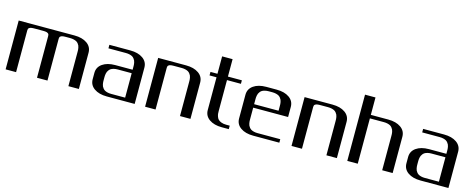

<svg xmlns="http://www.w3.org/2000/svg" viewBox="-35 -1504 5485 2216"><g transform="rotate(15 2708.0 -396.0)"><path d="M41.5 -583.5H708.5Q801.8 -583.5 859.1 -543.2Q916.5 -502.9 916.5 -433.1V0H791.5V-410.6Q791.5 -423.8 791 -433.3Q790.5 -442.9 787.8 -457.8Q785.2 -472.7 780.5 -482.9Q775.9 -493.2 766.6 -505.1Q757.3 -517.1 744.4 -524.4Q731.4 -531.7 711.4 -536.6Q691.4 -541.5 666.5 -541.5H625Q610.8 -541.5 603.8 -541.3Q596.7 -541 585 -540Q573.2 -539.1 567.1 -536.4Q561 -533.7 554.2 -529.3Q547.4 -524.9 544.4 -517.6Q541.5 -510.3 541.5 -500V0H416.5V-500Q416.5 -510.3 413.6 -517.6Q410.6 -524.9 403.8 -529.3Q397 -533.7 390.9 -536.4Q384.8 -539.1 373.3 -540Q361.8 -541 354.7 -541.3Q347.7 -541.5 333.5 -541.5H250Q235.8 -541.5 228.8 -541.3Q221.7 -541 210 -540Q198.2 -539.1 192.1 -536.4Q186 -533.7 179.2 -529.3Q172.4 -524.9 169.4 -517.6Q166.5 -510.3 166.5 -500V0H41.5Z M1125 -541.5V-583.5H1375Q1468.8 -583.5 1526.1 -543.2Q1583.5 -502.9 1583.5 -433.1V0H1250Q1156.2 0 1098.9 -40.3Q1041.5 -80.6 1041.5 -149.9V-225.1Q1041.5 -294.4 1098.9 -334.7Q1156.2 -375 1250 -375H1458.5V-410.6Q1458.5 -423.8 1458 -433.3Q1457.5 -442.9 1454.8 -457.5Q1452.1 -472.2 1447.3 -482.7Q1442.4 -493.2 1433.1 -505.1Q1423.8 -517.1 1411.1 -524.4Q1398.4 -531.7 1378.4 -536.6Q1358.4 -541.5 1333.5 -541.5ZM1458.5 -41.5V-333.5H1291.5Q1266.6 -333.5 1246.6 -328.6Q1226.6 -323.7 1213.9 -316.2Q1201.2 -308.6 1191.9 -296.9Q1182.6 -285.2 1177.7 -274.7Q1172.9 -264.2 1170.2 -249.5Q1167.5 -234.9 1167 -225.1Q1166.5 -215.3 1166.5 -202.1V-172.9Q1166.5 -159.7 1167 -149.9Q1167.5 -140.1 1170.2 -125.5Q1172.9 -110.8 1177.7 -100.3Q1182.6 -89.8 1191.9 -78.1Q1201.2 -66.4 1213.9 -58.8Q1226.6 -51.3 1246.6 -46.4Q1266.6 -41.5 1291.5 -41.5Z M1708 -583.5H2041.5Q2135.3 -583.5 2192.6 -543.2Q2250 -502.9 2250 -433.1V0H2125V-410.6Q2125 -423.8 2124.5 -433.3Q2124 -442.9 2121.3 -457.5Q2118.7 -472.2 2113.8 -482.7Q2108.9 -493.2 2099.6 -505.1Q2090.3 -517.1 2077.6 -524.4Q2064.9 -531.7 2044.9 -536.6Q2024.9 -541.5 2000 -541.5H1916.5Q1902.3 -541.5 1895.3 -541.3Q1888.2 -541 1876.5 -540Q1864.7 -539.1 1858.6 -536.4Q1852.5 -533.7 1845.7 -529.3Q1838.9 -524.9 1835.9 -517.6Q1833 -510.3 1833 -500V0H1708Z M2541.5 -791.5V-583.5H2708V-541.5H2541.5V-172.9Q2541.5 -153.3 2542.7 -139.9Q2543.9 -126.5 2550.8 -106.2Q2557.6 -85.9 2570.1 -73.2Q2582.5 -60.5 2607.2 -51Q2631.8 -41.5 2666.5 -41.5H2708V0H2624.5Q2531.2 0 2473.9 -40.3Q2416.5 -80.6 2416.5 -149.9V-541.5H2333V-583.5H2416.5V-791.5Z M3333 -312.5H2916V-172.9Q2916 -159.7 2916.5 -149.9Q2917 -140.1 2919.7 -125.5Q2922.4 -110.8 2927.2 -100.3Q2932.1 -89.8 2941.4 -78.1Q2950.7 -66.4 2963.4 -58.8Q2976.1 -51.3 2996.1 -46.4Q3016.1 -41.5 3041 -41.5H3312V0H2999.5Q2905.8 0 2848.4 -40.3Q2791 -80.6 2791 -149.9V-433.1Q2791 -502.9 2848.4 -543.2Q2905.8 -583.5 2999.5 -583.5H3124.5Q3218.3 -583.5 3275.6 -543.2Q3333 -502.9 3333 -433.1ZM2916 -354H3208V-410.6Q3208 -423.8 3207.5 -433.3Q3207 -442.9 3204.3 -457.5Q3201.7 -472.2 3196.8 -482.7Q3191.9 -493.2 3182.6 -505.1Q3173.3 -517.1 3160.6 -524.4Q3147.9 -531.7 3127.9 -536.6Q3107.9 -541.5 3083 -541.5H3041Q3016.1 -541.5 2996.1 -536.6Q2976.1 -531.7 2963.4 -524.4Q2950.7 -517.1 2941.4 -505.1Q2932.1 -493.2 2927.2 -482.7Q2922.4 -472.2 2919.7 -457.5Q2917 -442.9 2916.5 -433.3Q2916 -423.8 2916 -410.6Z M3457.5 -583.5H3791Q3884.8 -583.5 3942.1 -543.2Q3999.5 -502.9 3999.5 -433.1V0H3874.5V-410.6Q3874.5 -423.8 3874 -433.3Q3873.5 -442.9 3870.8 -457.5Q3868.2 -472.2 3863.3 -482.7Q3858.4 -493.2 3849.1 -505.1Q3839.8 -517.1 3827.1 -524.4Q3814.5 -531.7 3794.4 -536.6Q3774.4 -541.5 3749.5 -541.5H3666Q3651.9 -541.5 3644.8 -541.3Q3637.7 -541 3626 -540Q3614.3 -539.1 3608.2 -536.4Q3602.1 -533.7 3595.2 -529.3Q3588.4 -524.9 3585.4 -517.6Q3582.5 -510.3 3582.5 -500V0H3457.5Z M4249 -791.5V-583.5Q4249 -583.5 4332.5 -583.5H4457.5Q4551.3 -583.5 4608.6 -543.2Q4666 -502.9 4666 -433.1V0H4541V-410.6Q4541 -423.8 4540.5 -433.3Q4540 -442.9 4537.4 -457.5Q4534.7 -472.2 4529.8 -482.7Q4524.9 -493.2 4515.6 -505.1Q4506.3 -517.1 4493.7 -524.4Q4481 -531.7 4460.9 -536.6Q4440.9 -541.5 4416 -541.5H4249V0H4124V-791.5Z M4874 -541.5V-583.5H5124Q5217.8 -583.5 5275.1 -543.2Q5332.5 -502.9 5332.5 -433.1V0H4999Q4905.3 0 4847.9 -40.3Q4790.5 -80.6 4790.5 -149.9V-225.1Q4790.5 -294.4 4847.9 -334.7Q4905.3 -375 4999 -375H5207.5V-410.6Q5207.5 -423.8 5207 -433.3Q5206.5 -442.9 5203.9 -457.5Q5201.2 -472.2 5196.3 -482.7Q5191.4 -493.2 5182.1 -505.1Q5172.9 -517.1 5160.2 -524.4Q5147.5 -531.7 5127.4 -536.6Q5107.4 -541.5 5082.5 -541.5ZM5207.5 -41.5V-333.5H5040.5Q5015.6 -333.5 4995.6 -328.6Q4975.6 -323.7 4962.9 -316.2Q4950.2 -308.6 4940.9 -296.9Q4931.6 -285.2 4926.8 -274.7Q4921.9 -264.2 4919.2 -249.5Q4916.5 -234.9 4916 -225.1Q4915.5 -215.3 4915.5 -202.1V-172.9Q4915.5 -159.7 4916 -149.9Q4916.5 -140.1 4919.2 -125.5Q4921.9 -110.8 4926.8 -100.3Q4931.6 -89.8 4940.9 -78.1Q4950.2 -66.4 4962.9 -58.8Q4975.6 -51.3 4995.6 -46.4Q5015.6 -41.5 5040.5 -41.5Z"/></g></svg>

Font: Gputeks
Style: Bold
Weight: 600
Width: 8
Version: Version 0.9